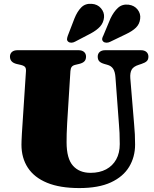

<svg xmlns="http://www.w3.org/2000/svg" viewBox="-20 -962 806 1002"><path d="M601 -310 582.5 -559Q580.5 -587.5 570.5 -603Q560.5 -618.5 539.5 -624L525.5 -628Q506 -633.5 498 -642.2Q490 -651 490 -666.5Q490 -681.5 500.2 -690.8Q510.5 -700 529 -700H715Q734 -700 744.2 -690.8Q754.5 -681.5 754.5 -666.5Q754.5 -651 745.8 -642.8Q737 -634.5 718.5 -628.5L705 -624Q676 -615 667 -598.2Q658 -581.5 660 -554L680 -312.5Q682.5 -286 683.8 -260.5Q685 -235 685 -207.5Q685 -143 654 -91.5Q623 -40 558.8 -10.2Q494.5 19.5 394 19.5Q293 19.5 226 -8Q159 -35.5 125.5 -86.5Q92 -137.5 92 -207Q92 -215.5 92.5 -228.5Q93 -241.5 94.2 -264Q95.5 -286.5 98 -322.5L115.5 -590.5Q116.5 -605 110.8 -612.2Q105 -619.5 87.5 -623.5L67.5 -628Q32 -636.5 32 -666.5Q32 -681.5 42.2 -690.8Q52.5 -700 71.5 -700H389.5Q408.5 -700 418.8 -690.8Q429 -681.5 429 -666.5Q429 -651 420.5 -642Q412 -633 393.5 -628.5L372.5 -623.5Q360 -620.5 354.2 -613Q348.5 -605.5 347.5 -591L330.5 -319.5Q328.5 -289 328 -263Q327.5 -237 327.5 -219.5Q327.5 -134.5 360.8 -97.2Q394 -60 452.5 -60Q499.5 -60 533.8 -78.2Q568 -96.5 586.5 -130Q605 -163.5 605 -210Q605 -245.5 603.8 -267.8Q602.5 -290 601 -310ZM368.5 -865.5Q383 -902 404 -923.2Q425 -944.5 458.5 -942Q489 -940 507 -918.8Q525 -897.5 523 -872Q520.5 -844 503 -824.2Q485.5 -804.5 453 -787L371.5 -744.5Q362.5 -739.5 352.5 -739.2Q342.5 -739 336 -744.5Q329 -750.5 329.8 -758.5Q330.5 -766.5 334 -776ZM556.5 -865.5Q573.5 -901 595.8 -921.2Q618 -941.5 651.5 -937.5Q681.5 -933.5 698.2 -912Q715 -890.5 711.5 -864Q708.5 -836.5 689.8 -818Q671 -799.5 637 -783.5L554 -743.5Q545 -739 535 -739.2Q525 -739.5 519 -745Q512 -752 513.2 -760Q514.5 -768 519.5 -777Z"/></svg>

Font: Fraunces Black
Style: Regular
Weight: 900
Version: Version 1.000;[b76b70a41]